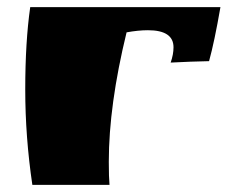

<svg xmlns="http://www.w3.org/2000/svg" viewBox="-20 -520 643 540"><path d="M468 -387Q468 -435 396 -435Q369 -435 336 -429Q286 -224 286 -65Q286 -21 288 0H71Q51 -135 51 -268.5Q51 -402 65 -500H600Q583 -402 568 -348Q517 -347 460 -344Q468 -367 468 -387Z"/></svg>

Font: Ruslan Display
Style: Regular
Weight: 400
Version: Version 1.000